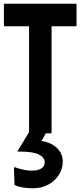

<svg xmlns="http://www.w3.org/2000/svg" viewBox="-20 -716 440 1031"><path d="M140 0Q136 0 136 -4V-575H5Q1 -575 1 -579V-692Q1 -696 5 -696H387Q391 -696 391 -692V-579Q391 -575 387 -575H257V-4Q257 0 253 0ZM78 98Q72 98 75 94L142 -16Q144 -20 148 -20H233Q237 -20 235 -16L203 41Q255 49 286 79Q317 109 317 151Q317 191 295.5 224Q274 257 238 276Q202 295 156 295Q129 295 101.5 290.5Q74 286 60 278Q58 276 58 275L55 186Q55 181 59 182Q92 193 114 197Q137 201 154 200Q186 200 203 188Q220 176 220 156Q220 130 189 114Q158 98 90 98Z"/></svg>

Font: AL Dynamic
Style: Regular
Weight: 400
Version: Version 1.000; ttfautohint (v1.8.2) -l 8 -r 50 -G 200 -x 14 